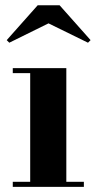

<svg xmlns="http://www.w3.org/2000/svg" viewBox="-20 -724 371 744"><path d="M237 -460V-19.5H305V0H29.5V-19.5H97V-440.5H29.5V-460ZM16 -558.5 6 -568.5 126 -703.5H211L331 -568.5L321 -558.5L168 -633.5Z"/></svg>

Font: Bodoni Moda SC 11pt
Style: Bold
Weight: 700
Version: Version 2.005